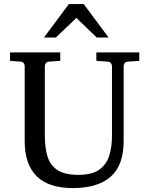

<svg xmlns="http://www.w3.org/2000/svg" viewBox="-20 -936 752 972"><path d="M685.1 -627.9 627 -624Q616.2 -623.5 611.1 -616.5Q606 -609.4 606 -602.1V-222.2Q606 -99.1 540.3 -41.5Q474.6 16.1 349.1 16.1Q225.6 16.1 165.3 -44.2Q105 -104.5 105 -222.2V-602.1Q105 -609.4 99.9 -616.5Q94.7 -623.5 84 -624L30.8 -627.9V-670.9H285.2V-627.9L228 -624Q217.3 -623.5 212.2 -616.5Q207 -609.4 207 -602.1V-248Q207 -189.5 220.2 -145Q233.4 -100.6 270 -75.7Q306.6 -50.8 376 -50.8Q445.3 -50.8 482.2 -76.9Q519 -103 533 -147.9Q546.9 -192.9 546.9 -248V-602.1Q546.9 -609.4 541.3 -616.5Q535.6 -623.5 524.9 -624L467.8 -627.9V-670.9H685.1ZM529.8 -746.1H469.7L366.7 -845.2L262.7 -746.1H202.6L328.6 -915.5H403.8Z"/></svg>

Font: Charis
Style: Regular
Weight: 400
Designer: Walt Agee, Miriam Martin, Annie Olsen, Victor Gaultney, Lorna Priest, Alan Ward, Bob Hallissy, Martin Hosken, Sharon Cor
Foundry: SIL Global
Version: Version 7.000